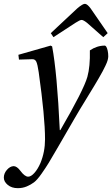

<svg xmlns="http://www.w3.org/2000/svg" viewBox="-25 -740 585 1002"><path d="M240 -567 378 -696Q406 -720 418 -720Q430 -720 448 -696L537 -567L514 -546L429 -621Q410 -636 401 -636Q392 -636 369 -621L254 -546ZM-5 187Q-5 165 11 146.5Q27 128 46 127Q63 127 81 151Q104 182 122 182Q137 182 154.5 162.5Q172 143 186 111Q210 53 210 -13Q210 -129 177 -363Q171 -404 164.5 -418Q158 -432 142 -431L74 -429L71 -454L239 -502L247 -498Q273 -361 287 -61H290Q412 -271 431 -339Q446 -393 444 -477Q481 -502 522 -502Q526 -502 530 -495.5Q534 -489 537 -475.5Q540 -462 540 -446Q540 -438 537 -426.5Q534 -415 526 -398.5Q518 -382 511 -368.5Q504 -355 490.5 -332Q477 -309 469 -295.5Q461 -282 444 -254.5Q427 -227 420 -215Q392 -170 362.5 -119Q333 -68 307.5 -24Q282 20 278 27Q245 84 229.5 109.5Q214 135 191.5 167Q169 199 152.5 211.5Q136 224 114.5 233Q93 242 68 242Q36 242 15.5 225Q-5 208 -5 187Z"/></svg>

Font: Heuristica
Style: Italic
Weight: 400
Italic angle: -13°
Version: Version 1.0.2